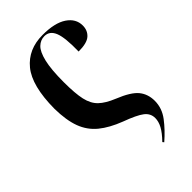

<svg xmlns="http://www.w3.org/2000/svg" viewBox="-235 -618 907 907"><g transform="rotate(-45 218.5 -164.5)"><path d="M37 -261Q38 -413 93 -480Q148 -547 244 -547Q325 -547 367.5 -518.5Q410 -490 410 -444Q410 -411 387.5 -391Q365 -371 309 -371Q311 -462 296 -499.5Q281 -537 246 -537Q220 -537 200 -518Q180 -499 168.5 -451Q157 -403 157 -318Q157 -243 166.5 -200.5Q176 -158 201.5 -133.5Q227 -109 276 -89Q348 -60 373.5 -28.5Q399 3 399 48Q399 97 367.5 138.5Q336 180 292 218L286 211Q317 179 330 154.5Q343 130 343 107Q343 76 317 56Q291 36 223 11Q158 -14 117 -47.5Q76 -81 57 -132Q38 -183 37 -261Z"/></g></svg>

Font: Noto Serif Display Condensed SemiBold
Style: Regular
Weight: 600
Width: 3
Designer: Monotype Design Team
Foundry: Monotype Imaging Inc.
Version: Version 2.009